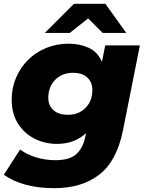

<svg xmlns="http://www.w3.org/2000/svg" viewBox="-32 -779 757 1002"><path d="M252 203Q87 203 -12 133L73 1Q105 26 154.5 41.5Q204 57 257 57Q331 57 366 25.5Q401 -6 413 -65L417 -84Q356 -28 266 -28Q202 -28 148 -55.5Q94 -83 61.5 -134.5Q29 -186 29 -259Q29 -320 51.5 -373Q74 -426 114 -466Q154 -506 208.5 -528.5Q263 -551 326 -551Q384 -551 431 -529.5Q478 -508 500 -456L517 -542H698L610 -100Q578 61 486.5 132Q395 203 252 203ZM322 -180Q379 -180 414.5 -216Q450 -252 450 -310Q450 -350 423.5 -374.5Q397 -399 349 -399Q292 -399 256 -362.5Q220 -326 220 -268Q220 -228 247 -204Q274 -180 322 -180ZM202 -607 354 -759H518L627 -607H504L428 -683L332 -607Z"/></svg>

Font: Montserrat ExtraBold
Style: Italic
Weight: 800
Italic angle: -11.3°
Designer: Julieta Ulanovsky
Foundry: Julieta Ulanovsky
Version: Version 9.000; ttfautohint (v1.8.4.7-5d5b)